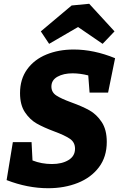

<svg xmlns="http://www.w3.org/2000/svg" viewBox="-20 -982 630 1016"><path d="M252 -524Q252 -494 277.5 -477Q303 -460 358 -440Q416 -419 453.5 -398Q491 -377 518 -336.5Q545 -296 545 -231Q545 -152 503.5 -97Q462 -42 391.5 -14Q321 14 235 14Q126 14 15 -29L48 -230H147L152 -133Q200 -114 255 -114Q308 -114 342.5 -135Q377 -156 377 -195Q377 -229 350 -247.5Q323 -266 266 -287Q210 -308 174 -328.5Q138 -349 112 -388Q86 -427 86 -489Q86 -563 123.5 -615Q161 -667 225.5 -693.5Q290 -720 370 -720Q477 -720 589 -674L552 -492H454L447 -583Q403 -594 364 -594Q316 -594 284 -576Q252 -558 252 -524ZM452 -962 586 -816 523 -750 393 -839 240 -750 196 -816 359 -953Z"/></svg>

Font: Bitter Pro ExtraBold
Style: Italic
Weight: 800
Italic angle: -9°
Designer: Sol Matas, and Bitter project Authors
Foundry: Sol Matas
Version: Version 1.010